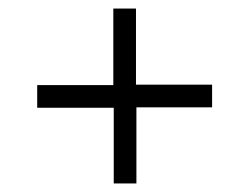

<svg xmlns="http://www.w3.org/2000/svg" viewBox="-20 -588 584 449"><path d="M476 -390H298V-568H245V-389H67V-336H246V-159H299V-337H476Z"/></svg>

Font: United Sans ExtraLight
Style: Regular
Weight: 200
Designer: Pablo Impallari, Rodrigo Fuenzalida (Modified by Dan O. Williams)
Version: Version 1.000;PS 001.000;hotconv 1.0.88;makeotf.lib2.5.64775